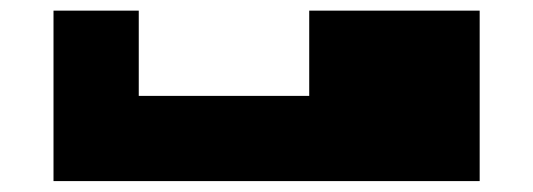

<svg xmlns="http://www.w3.org/2000/svg" viewBox="-20 -332 978 352"><path d="M859.4 0H78.1V-312.5H234.4V-156.2H546.9V-312.5H859.4Z"/></svg>

Font: Sorena-Fanum Normal
Style: Regular
Weight: 400
Designer: Mohammad Darvishi
Version: Version 1.000;March 20, 2024;FontCreator 15.0.0.2958 64-bit